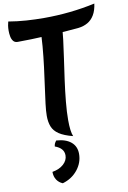

<svg xmlns="http://www.w3.org/2000/svg" viewBox="-116 -866 835 1256"><g transform="rotate(-10 301.5 -238.0)"><path d="M20 -721Q20 -740 22.5 -755.5Q25 -771 28 -781Q87 -771 146.5 -767Q206 -763 265 -763Q351 -763 436 -772Q521 -781 603 -799Q597 -754 579.5 -724.5Q562 -695 535 -679.5Q508 -664 474 -660Q434 -656 379.5 -652Q325 -648 266.5 -645Q208 -642 155.5 -640.5Q103 -639 66 -639Q47 -639 37 -651.5Q27 -664 23.5 -683Q20 -702 20 -721ZM368 -684Q368 -655 361.5 -601.5Q355 -548 345 -480Q335 -412 325 -339.5Q315 -267 308.5 -199Q302 -131 302 -78Q302 -2 316 31Q257 16 225 -5.5Q193 -27 181 -57.5Q169 -88 169 -129Q169 -161 175 -209.5Q181 -258 189.5 -318Q198 -378 206.5 -445Q215 -512 221 -582Q227 -652 227 -720ZM202 40Q265 44 299.5 73Q334 102 334 152Q334 210 296 257.5Q258 305 196 323Q171 313 156.5 291Q142 269 142 238Q189 230 217 204.5Q245 179 245 146Q245 98 186 77Q187 66 190.5 58Q194 50 202 40Z"/></g></svg>

Font: Merienda
Style: Bold
Weight: 700
Designer: Eduardo Rodriguez Tunni
Foundry: Eduardo Rodriguez Tunni
Version: Version 2.001